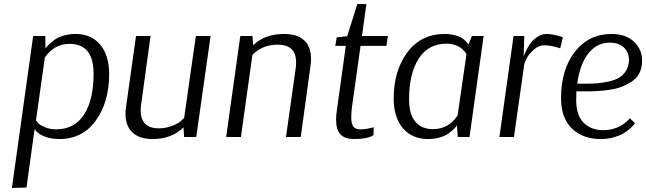

<svg xmlns="http://www.w3.org/2000/svg" viewBox="-20 -678 3197 950"><path d="M144 -500H204L205 -439Q210 -446 218.5 -454.5Q227 -463 245 -477.5Q263 -492 292 -501Q321 -510 354 -510Q431 -510 475.5 -457.5Q520 -405 520 -311Q520 -173 454 -81.5Q388 10 274 10Q233 10 202.5 -2Q172 -14 162 -26L152 -38H151L111 250L39 252ZM324 -461Q249 -461 202 -394L158 -82Q163 -75 170.5 -67Q178 -59 202.5 -48.5Q227 -38 257 -38Q348 -38 395.5 -110.5Q443 -183 443 -314Q443 -461 324 -461Z M951 0H891L888 -48Q830 10 735 10Q671 10 636 -22Q601 -54 601 -116Q601 -133 604 -151L653 -500H725L679 -166Q676 -148 676 -133Q676 -43 765 -43Q801 -43 832.5 -55.5Q864 -68 877 -81L891 -94L949 -500H1022Z M1169 -500H1229L1233 -454Q1289 -510 1386 -510Q1450 -510 1484.5 -479Q1519 -448 1519 -386Q1519 -368 1516 -349L1468 0H1395L1443 -340Q1445 -351 1445 -370Q1445 -457 1354 -457Q1279 -457 1229 -407L1172 0H1099Z M1892 -451H1764L1722 -152Q1718 -124 1718 -98Q1718 -65 1728.5 -51.5Q1739 -38 1762 -38Q1780 -38 1796.5 -41Q1813 -44 1821 -46L1829 -49L1828 -9Q1798 10 1733 10Q1687 10 1665 -12.5Q1643 -35 1643 -86Q1643 -110 1647 -134L1691 -451H1639L1646 -493L1698 -499L1748 -658H1793L1771 -500H1899Z M2303 0H2245L2241 -58Q2235 -49 2226.5 -40.5Q2218 -32 2201 -19Q2184 -6 2157 2Q2130 10 2098 10Q2020 10 1974 -43Q1928 -96 1928 -191Q1928 -328 1995.5 -419Q2063 -510 2181 -510Q2205 -510 2226 -505Q2247 -500 2259 -493.5Q2271 -487 2280.5 -478Q2290 -469 2293 -464.5Q2296 -460 2298 -457L2315 -500H2373ZM2122 -39Q2199 -39 2244 -106L2288 -409Q2287 -411 2284.5 -415.5Q2282 -420 2274 -428.5Q2266 -437 2256 -444Q2246 -451 2228 -456.5Q2210 -462 2190 -462Q2099 -462 2051.5 -387.5Q2004 -313 2004 -186Q2004 -113 2035 -76Q2066 -39 2122 -39Z M2752 -439Q2705 -454 2673 -454Q2645 -454 2620.5 -431.5Q2596 -409 2586.5 -390.5Q2577 -372 2574 -361V-360L2523 0H2451L2521 -500H2574L2571 -397Q2572 -402 2575 -409.5Q2578 -417 2588 -436.5Q2598 -456 2610.5 -471Q2623 -486 2643 -498Q2663 -510 2686 -510Q2699 -510 2719 -506Q2739 -502 2752 -498L2765 -494Z M3122 -69Q3120 -66 3116 -60.5Q3112 -55 3097 -41.5Q3082 -28 3064 -17.5Q3046 -7 3016 1.5Q2986 10 2952 10Q2864 10 2810 -42Q2756 -94 2756 -192Q2756 -335 2825 -422.5Q2894 -510 3006 -510Q3076 -510 3116.5 -472Q3157 -434 3157 -378Q3157 -344 3144.5 -318Q3132 -292 3108 -276Q3084 -260 3058 -249.5Q3032 -239 2997.5 -234Q2963 -229 2936.5 -227.5Q2910 -226 2877 -226H2832Q2831 -212 2831 -183Q2831 -108 2867.5 -71Q2904 -34 2965 -34Q2990 -34 3012.5 -40Q3035 -46 3049.5 -54.5Q3064 -63 3075 -72Q3086 -81 3091 -87L3096 -93ZM2997 -467Q2933 -467 2891 -413.5Q2849 -360 2836 -264H2879Q2911 -264 2936.5 -266Q2962 -268 2993 -275Q3024 -282 3044 -294Q3064 -306 3078 -328.5Q3092 -351 3092 -382Q3092 -419 3067 -443Q3042 -467 2997 -467Z"/></svg>

Font: Arsenal
Style: Italic
Weight: 400
Italic angle: -9.10001°
Designer: Andrij Shevchenko
Foundry: Stairsfor
Version: Version 2.001;PS 002.001;hotconv 1.0.88;makeotf.lib2.5.64775